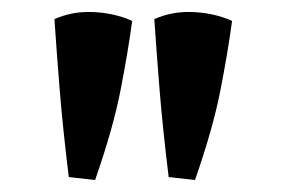

<svg xmlns="http://www.w3.org/2000/svg" viewBox="-20 -773 505 321"><path d="M95 -477Q85 -559 80 -620.5Q75 -682 71 -741Q98 -753 128 -753Q148 -753 167 -749Q186 -745 201 -738Q194 -686 181.5 -622Q169 -558 139 -472ZM262 -477Q252 -559 247 -620.5Q242 -682 238 -741Q265 -753 295 -753Q315 -753 334 -749Q353 -745 368 -738Q361 -686 348.5 -622Q336 -558 306 -472Z"/></svg>

Font: Alkalami
Style: Regular
Weight: 400
Designer: Becca Hirsbrunner Spalinger
Foundry: SIL International
Version: Version 2.000